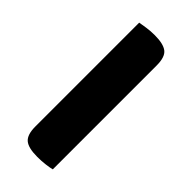

<svg xmlns="http://www.w3.org/2000/svg" viewBox="-205 -658 707 707"><g transform="rotate(45 148.5 -304.5)"><path d="M154 7Q107 7 88.5 -9Q70 -25 70 -67V-608Q81 -610 101.5 -613Q122 -616 143 -616Q188 -616 207.5 -601Q227 -586 227 -542V-1Q216 2 196 4.5Q176 7 154 7Z"/></g></svg>

Font: Baloo 2
Style: Bold
Weight: 700
Designer: Sarang Kulkarni and Ek Type
Foundry: Ek Type
Version: Version 1.640;hotconv 1.0.111;makeotfexe 2.5.65597; ttfautoh